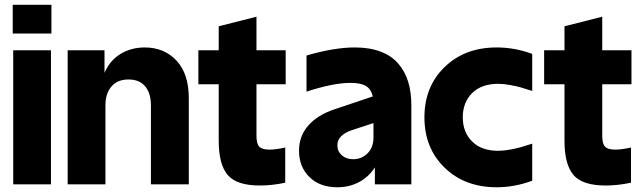

<svg xmlns="http://www.w3.org/2000/svg" viewBox="-20 -770 2687 802"><path d="M35.2 -560.1H192.9V0H35.2ZM33.2 -629.9V-750H194.8V-629.9Z M262.7 -560.1H416.5V-465.8Q439 -517.6 483.4 -544.7Q527.8 -571.8 584.5 -571.8Q666 -571.8 717.3 -516.8Q768.6 -461.9 768.6 -359.9V0H610.4V-330.1Q610.4 -379.9 586.7 -408.9Q563 -438 516.6 -438Q470.2 -438 445.3 -408.4Q420.4 -378.9 420.4 -330.1V0H262.7Z M1065.4 4.9Q968.3 4.9 930.9 -39.3Q893.6 -83.5 893.6 -182.1V-418H808.6V-560.1H893.6V-660.2L1051.3 -700.2V-560.1H1173.3V-418H1051.3V-202.1Q1051.3 -170.4 1062.7 -157.7Q1074.2 -145 1105.5 -145Q1131.8 -145 1171.4 -153.8V-6.8Q1116.2 4.9 1065.4 4.9Z M1229 -140.1Q1229 -202.1 1268.1 -246.1Q1307.1 -290 1376 -313L1537.1 -367.2Q1530.3 -397.5 1508.8 -410.6Q1487.3 -423.8 1444.3 -423.8Q1372.1 -423.8 1260.3 -387.2V-538.1Q1376 -571.8 1461.9 -571.8Q1524.4 -571.8 1570.3 -554.2Q1616.2 -536.6 1644 -503.9Q1671.9 -471.2 1685.1 -428Q1698.2 -384.8 1698.2 -330.1V0H1545.9V-70.8Q1520.5 -31.2 1480 -9.5Q1439.5 12.2 1389.2 12.2Q1315.4 12.2 1272.2 -30.8Q1229 -73.7 1229 -140.1ZM1389.2 -163.1Q1389.2 -138.2 1407.5 -121.6Q1425.8 -105 1455.1 -105Q1491.2 -105 1515.6 -129.9Q1540 -154.8 1540 -194.8V-255.9L1452.1 -227.1Q1389.2 -206.5 1389.2 -163.1Z M2203.1 -390.1Q2171.4 -400.4 2154.1 -405.3Q2136.7 -410.2 2110.1 -415Q2083.5 -419.9 2061 -419.9Q1991.2 -419.9 1952.1 -381.1Q1913.1 -342.3 1913.1 -279.8Q1913.1 -217.8 1952.1 -179Q1991.2 -140.1 2061 -140.1Q2083.5 -140.1 2110.1 -145Q2136.7 -149.9 2154.1 -154.8Q2171.4 -159.7 2203.1 -169.9V-15.1Q2129.4 12.2 2054.7 12.2Q1921.4 12.2 1837.2 -69.6Q1752.9 -151.4 1752.9 -279.8Q1752.9 -408.2 1837.2 -490Q1921.4 -571.8 2054.7 -571.8Q2130.4 -571.8 2203.1 -544.9Z M2509.8 4.9Q2412.6 4.9 2375.2 -39.3Q2337.9 -83.5 2337.9 -182.1V-418H2252.9V-560.1H2337.9V-660.2L2495.6 -700.2V-560.1H2617.7V-418H2495.6V-202.1Q2495.6 -170.4 2507.1 -157.7Q2518.6 -145 2549.8 -145Q2576.2 -145 2615.7 -153.8V-6.8Q2560.5 4.9 2509.8 4.9Z"/></svg>

Font: TASA Explorer
Style: Regular
Weight: 900
Designer: Weizhong Zhang
Foundry: Local Remote
Version: Version 1.000;Glyphs 3.1.2 (3151)